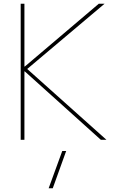

<svg xmlns="http://www.w3.org/2000/svg" viewBox="-20 -750 632 1030"><path d="M113 -367H111V0H91V-730H111V-393H113L510 -730H541L126 -380L551 0H521ZM241 260 314 60H335L263 260Z"/></svg>

Font: Mplus 1p Thin
Style: Regular
Weight: 250
Version: Version 1.061